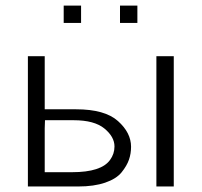

<svg xmlns="http://www.w3.org/2000/svg" viewBox="-20 -676 732 696"><path d="M81.1 0V-472.2H142.1V-279.8H255.9Q359.9 -279.8 407.5 -237.3Q455.1 -194.8 455.1 -144Q455.1 -119.1 447.5 -97.2Q439.9 -75.2 420.9 -51.5Q401.9 -27.8 361.3 -13.9Q320.8 0 263.2 0ZM142.1 -51.8H241.2Q347.2 -51.8 378.9 -96.2Q395 -118.2 395 -145Q395 -180.2 358.4 -210.2Q321.8 -240.2 247.1 -240.2H143.1L142.1 -210.9ZM210.9 -592.8V-655.8H273.9V-592.8ZM415 -592.8V-655.8H478V-592.8ZM546.9 0V-472.2H609.9V0Z"/></svg>

Font: CMU Bright
Style: Roman
Weight: 500
Version: Version 0.7.0